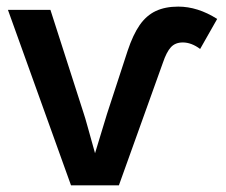

<svg xmlns="http://www.w3.org/2000/svg" viewBox="-20 -558 681 578"><path d="M337.9 0H193.8L3.9 -528.3H131.8L231.9 -216.8Q235.8 -205.6 244.1 -175.5Q252.4 -145.5 266.1 -96.7Q275.4 -126.5 284.2 -156.2Q293 -186 302.2 -215.3L364.3 -405.3Q380.4 -453.6 400.6 -482.7Q420.9 -511.7 449.2 -524.9Q477.5 -538.1 516.6 -538.1Q575.2 -538.1 633.8 -501L582.5 -410.6Q556.2 -430.2 530.3 -430.2Q507.8 -430.2 494.6 -416Q481.4 -401.9 470.2 -368.7Z"/></svg>

Font: Arimo SemiBold
Style: Regular
Weight: 600
Designer: Steve Matteson
Foundry: Monotype Imaging Inc.
Version: Version 1.33